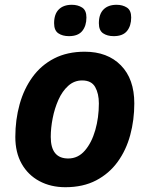

<svg xmlns="http://www.w3.org/2000/svg" viewBox="-20 -772 625 802"><path d="M253 10Q192 10 144.5 -15.5Q97 -41 70.5 -88Q44 -135 44 -200Q44 -272 62 -336.5Q80 -401 116 -450.5Q152 -500 206.5 -528Q261 -556 334 -556Q429 -556 485 -499Q541 -442 541 -340Q541 -271 524 -208Q507 -145 471.5 -96Q436 -47 381.5 -18.5Q327 10 253 10ZM265 -110Q306 -110 334.5 -143Q363 -176 378 -228.5Q393 -281 393 -340Q393 -381 377.5 -408.5Q362 -436 323 -436Q290 -436 265 -413.5Q240 -391 224 -355Q208 -319 200 -278Q192 -237 192 -200Q192 -110 265 -110ZM455 -621Q428 -621 410.5 -633Q393 -645 393 -675Q393 -713 412.5 -732.5Q432 -752 467 -752Q492 -752 510 -740.5Q528 -729 528 -699Q528 -664 510.5 -642.5Q493 -621 455 -621ZM268 -621Q241 -621 223.5 -633Q206 -645 206 -675Q206 -713 225.5 -732.5Q245 -752 280 -752Q305 -752 323 -740.5Q341 -729 341 -699Q341 -664 323.5 -642.5Q306 -621 268 -621Z"/></svg>

Font: Noto IKEA Latin
Style: Bold Italic
Weight: 700
Italic angle: -12°
Designer: Monotype Design Team
Foundry: Monotype Imaging Inc.
Version: Version 1.0